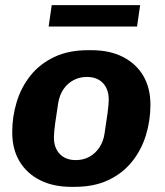

<svg xmlns="http://www.w3.org/2000/svg" viewBox="-20 -716 640 746"><path d="M257.5 10Q187 10 135.5 -16Q84 -42 55.8 -89.2Q27.5 -136.5 27.5 -202Q27.5 -263 45 -320.2Q62.5 -377.5 98.8 -422.8Q135 -468 190.8 -494.5Q246.5 -521 322 -521H335.5Q406 -521 457.2 -495Q508.5 -469 536.5 -421.8Q564.5 -374.5 564.5 -309Q564.5 -248 547 -190.8Q529.5 -133.5 493.2 -88.2Q457 -43 401.5 -16.5Q346 10 270 10ZM274.5 -94Q304 -94 327.2 -106.8Q350.5 -119.5 366 -142.8Q381.5 -166 386 -196Q393 -240.5 397.8 -275.8Q402.5 -311 402.5 -329Q402.5 -369.5 380 -393.2Q357.5 -417 317.5 -417Q288.5 -417 265 -404.2Q241.5 -391.5 226.2 -368.8Q211 -346 206 -315Q199 -271 194.2 -235.8Q189.5 -200.5 189.5 -182Q189.5 -141.5 212.2 -117.8Q235 -94 274.5 -94ZM169 -613 181 -696H524.5L512.5 -613Z"/></svg>

Font: Chivo Medium
Style: Italic
Weight: 500
Italic angle: -8.05°
Designer: Hector Gatti
Foundry: Omnibus-Type
Version: Version 2.002